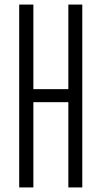

<svg xmlns="http://www.w3.org/2000/svg" viewBox="-20 -820 445 840"><path d="M64 0V-800H126V-430H279V-800H340V0H279V-373H126V0Z"/></svg>

Font: Big Shoulders Text Light
Style: Regular
Weight: 300
Designer: Patric King
Foundry: XO Type Co
Version: Version 1.000; ttfautohint (v1.8.2)